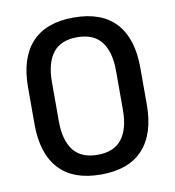

<svg xmlns="http://www.w3.org/2000/svg" viewBox="-77 -720 729 801"><g transform="rotate(-10 288.0 -319.5)"><path d="M287.5 13Q170 13 110 -52.2Q50 -117.5 50 -241V-398Q50 -521.5 109.8 -586.8Q169.5 -652 287.5 -652Q405.5 -652 465.5 -586.8Q525.5 -521.5 525.5 -398V-241Q525.5 -117.5 465.5 -52.2Q405.5 13 287.5 13ZM287.5 -70.5Q357 -70.5 390.2 -113.2Q423.5 -156 423.5 -236.5V-402Q423.5 -483 390.2 -525.8Q357 -568.5 287.5 -568.5Q218 -568.5 185 -525.8Q152 -483 152 -402V-236.5Q152 -156 185.2 -113.2Q218.5 -70.5 287.5 -70.5Z"/></g></svg>

Font: Anek Malayalam Medium Medium
Style: Regular
Weight: 500
Version: Version 1.003